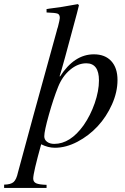

<svg xmlns="http://www.w3.org/2000/svg" viewBox="-91 -713 611 941"><path d="M137.2 192.9V208H-70.8V191.9Q-38.1 191.4 -24.2 179Q-10.3 166.5 -2.9 131.8Q87.9 -204.1 117.2 -308.1Q144 -403.8 187 -561Q188.5 -568.8 192.9 -581.1Q202.1 -617.2 202.1 -625Q202.1 -641.6 191.7 -646Q181.2 -650.4 137.2 -651.9V-668.9Q211.9 -677.7 291 -692.9L295.9 -687Q287.1 -654.3 286.1 -647.9Q212.4 -371.6 201.2 -339.8L203.1 -337.9Q272.9 -446.8 369.1 -446.8Q423.8 -446.8 454.3 -413.6Q484.9 -380.4 484.9 -320.8Q484.9 -261.7 457.8 -201.2Q430.7 -140.6 387.7 -94.2Q344.7 -47.9 288.6 -18.3Q232.4 11.2 178.2 11.2Q144.5 11.2 110.8 -5.9Q71.8 134.3 71.8 162.1Q71.8 178.7 86.4 185.3Q101.1 191.9 137.2 192.9ZM332 -402.8Q290.5 -402.8 252.7 -371.1Q214.8 -339.4 193.8 -287.1Q170.9 -230 148.4 -150.1Q126 -70.3 126 -44.9Q126 -28.3 139.6 -18.1Q153.3 -7.8 174.8 -7.8Q253.4 -7.8 318.8 -99.1Q352.5 -147.5 373.3 -207.5Q394 -267.6 394 -318.8Q394 -402.8 332 -402.8Z"/></svg>

Font: Accordance
Style: Italic
Weight: 400
Italic angle: -11°
Version: Version 1.2 (build January 31, 2020) Miklal Software Solutio